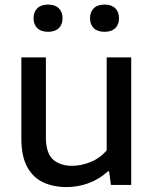

<svg xmlns="http://www.w3.org/2000/svg" viewBox="-20 -788 656 818"><path d="M263.5 9Q207 9 163.5 -11.5Q120 -32 95.5 -77.5Q71 -123 71 -198V-543.5H175.5V-203.5Q175.5 -135 206.2 -108.2Q237 -81.5 287 -81.5Q325 -81.5 365.2 -97.5Q405.5 -113.5 434.5 -147.5V-543.5H539V0H452.5L445 -58H439.5Q404 -25 358.5 -8Q313 9 263.5 9ZM425.5 -652.5Q395.5 -652.5 379.5 -668Q363.5 -683.5 363.5 -710.5Q363.5 -737 379.5 -752.8Q395.5 -768.5 425.5 -768.5Q455 -768.5 471 -752.8Q487 -737 487 -710.5Q487 -683.5 471 -668Q455 -652.5 425.5 -652.5ZM184.5 -652.5Q155 -652.5 139 -668Q123 -683.5 123 -710.5Q123 -737 139 -752.8Q155 -768.5 184.5 -768.5Q214.5 -768.5 230.5 -752.8Q246.5 -737 246.5 -710.5Q246.5 -683.5 230.5 -668Q214.5 -652.5 184.5 -652.5Z"/></svg>

Font: Encode Sans Semi Expanded Medium
Style: Regular
Weight: 500
Width: 6
Designer: Multiple Designers
Foundry: Impallari Type
Version: Version 3.000; ttfautohint (v1.8.3) -l 8 -r 50 -G 200 -x 14 